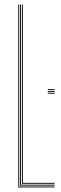

<svg xmlns="http://www.w3.org/2000/svg" viewBox="-20 -820 265 840"><path d="M60 0V-800H64V-4H219V0ZM68 -8V-800H72V-12H219V-8ZM76 -16V-800H80V-20H219V-16ZM189 -414H219V-410H189ZM189 -422H219V-418H189ZM189 -430H219V-426H189Z"/></svg>

Font: Big Shoulders Inline Display SC Thin
Style: Regular
Weight: 100
Designer: Patric King
Foundry: XO Type Co
Version: Version 2.002